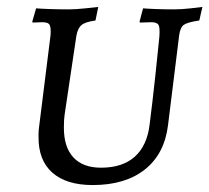

<svg xmlns="http://www.w3.org/2000/svg" viewBox="-20 -524 603 553"><path d="M164 -156Q164 -100 191.5 -70.5Q219 -41 271 -41Q333 -41 368.5 -73Q404 -105 411 -166Q419 -228 427.5 -307Q436 -386 439 -418Q441 -445 436.5 -452.5Q432 -460 416 -460L383 -459L382 -462L392 -500Q402 -499 428 -498Q454 -497 481 -497Q503 -497 529 -500Q555 -503 563 -504L554 -465Q520 -460 509.5 -452.5Q499 -445 496 -422L464 -164Q454 -81 397.5 -36Q341 9 247 9Q171 9 130.5 -27Q90 -63 91 -131V-139Q91 -148 93 -162L125 -418Q126 -424 126 -434Q126 -450 121 -455Q116 -460 101 -460L74 -459L73 -462L84 -500Q94 -499 121.5 -498Q149 -497 177 -497Q198 -497 226 -500Q254 -503 263 -504L255 -465Q226 -461 215 -452Q204 -443 200 -421L166 -193Q164 -180 164 -156Z"/></svg>

Font: Alegreya SC
Style: Italic
Weight: 400
Italic angle: -7°
Designer: Juan Pablo del Peral
Foundry: Huerta Tipografica
Version: Version 2.007; ttfautohint (v1.6)